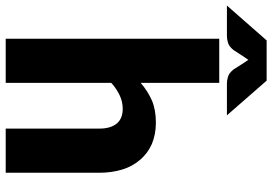

<svg xmlns="http://www.w3.org/2000/svg" viewBox="-224 -794 955 673"><g transform="rotate(90 253.5 -457.5)"><path d="M207.5 -748.5V-473.1Q235.8 -497.6 268.6 -512.2Q301.3 -526.4 346.7 -526.4Q388.2 -526.4 421.9 -512.2Q454.6 -497.6 477.1 -471.2Q500.5 -443.8 511.2 -408.7Q522.5 -371.1 522.5 -329.6V0H367.7V-329.6Q367.7 -367.2 350.1 -389.2Q332.5 -410.2 298.3 -410.2Q273.9 -410.2 251 -399.4Q227.5 -388.2 207.5 -370.1V0H52.7V-748.5ZM199.7 -914.6 321.3 -775.4H209.5Q199.2 -775.4 187.5 -778.8Q174.3 -781.7 160.6 -798.3L135.7 -837.4Q134.8 -838.9 130.9 -844.2Q127.9 -848.1 126.5 -850.6Q123 -844.7 122.6 -844.2Q118.7 -838.9 117.7 -837.4L92.3 -798.3Q78.6 -781.7 65.4 -778.8Q53.7 -775.4 43.5 -775.4H-63.5L58.6 -914.6Z"/></g></svg>

Font: Lato-ExtraBold
Style: Regular
Weight: 500
Designer: Lukasz Dziedzic with Adam Twardoch and Botio Nikoltchev
Foundry: tyPoland Lukasz Dziedzic
Version: ""